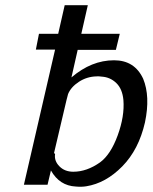

<svg xmlns="http://www.w3.org/2000/svg" viewBox="-20 -711 587 739"><path d="M118 -520 130 -581H204L229 -691H318L293 -581H441L426 -519H279L255 -413Q332 -479 419 -479Q498 -479 531 -408Q559 -340 538 -240Q514 -135 450.5 -70.5Q387 -6 312 6Q294 9 272 7Q209 4 176 -55L163 0H72L192 -520ZM188 -122 192 -118Q188 -92 208.5 -71Q229 -50 262 -50Q314 -50 365 -86Q406 -116 433 -190Q460 -264 455 -326Q451 -369 427.5 -391.5Q404 -414 372 -416Q358 -418 351 -417Q314 -416 283.5 -396Q253 -376 242 -349L236 -326Z"/></svg>

Font: Coval
Style: Book Italic
Weight: 350
Foundry: Context Ltd
Version: Version 001.000